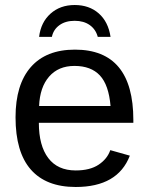

<svg xmlns="http://www.w3.org/2000/svg" viewBox="-20 -736 596 766"><path d="M135 -246Q135 -155 172.5 -105.5Q210 -56 282 -56Q339 -56 373.5 -79Q408 -102 420 -137L498 -115Q450 10 282 10Q164 10 103 -59.5Q42 -129 42 -268Q42 -399 103 -468.5Q164 -538 279 -538Q512 -538 512 -257V-246ZM421 -313Q414 -397 378.5 -435Q343 -473 277 -473Q213 -473 176 -430.5Q139 -388 136 -313ZM278 -716Q336 -716 374 -682.5Q412 -649 421 -589H370Q362 -619 338 -636Q314 -653 278 -653Q241 -653 217 -635.5Q193 -618 187 -589H136Q143 -647 181.5 -681.5Q220 -716 278 -716Z"/></svg>

Font: Libra Sans
Style: Regular
Weight: 400
Foundry: Context Ltd
Version: Version 1.000; ttfautohint (v1.3)